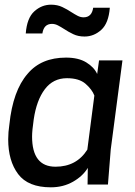

<svg xmlns="http://www.w3.org/2000/svg" viewBox="-20 -788 576 820"><path d="M503 -530H403ZM197 12Q100 12 57.5 -44.5Q15 -101 15 -193Q15 -223 20 -256Q35 -401 98 -473Q156 -542 262 -542Q315 -542 348.5 -521.5Q382 -501 395 -472L403 -530H503L453 -150L441 0H354L355 -71Q334 -36 292 -12Q250 12 197 12ZM217 -76Q307 -76 353 -149L383 -380Q373 -406 345.5 -430Q318 -454 266 -454Q207 -454 171.5 -407Q136 -360 124 -278Q117 -230 117 -205Q117 -76 217 -76ZM341 -632Q314 -632 293 -642Q272 -652 254 -664Q240 -673 227.5 -679.5Q215 -686 202 -686Q167 -686 161 -645H90Q95 -711 126.5 -739.5Q158 -768 198 -768Q225 -768 246 -758Q267 -748 285 -736Q299 -727 311.5 -720.5Q324 -714 337 -714Q372 -714 378 -755H449Q444 -689 412.5 -660.5Q381 -632 341 -632Z"/></svg>

Font: Tanohe Sans Medium
Style: Italic
Weight: 500
Designer: Village Type and Design LLC & Cristiano Sobral
Foundry: Cooper Hewitt Smithsonian Design Museum
Version: Version 1.00;September 29, 2021;FontCreator 13.0.0.2655 64-b